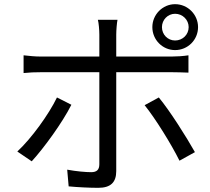

<svg xmlns="http://www.w3.org/2000/svg" viewBox="-20 -871 1004 920"><path d="M63 -145 132 -98C189 -160 279 -283 322 -369L253 -404C214 -323 130 -207 63 -145ZM93 -521C120 -524 148 -525 178 -525H456V-84C456 -58 444 -46 417 -46C391 -46 345 -50 302 -58L309 22C349 26 409 29 451 29C511 29 537 2 537 -51V-525H802C826 -525 856 -524 883 -523V-606C858 -602 825 -600 801 -600H537V-705C537 -726 540 -762 543 -776H449C453 -762 456 -727 456 -705V-600H178C146 -600 121 -603 93 -606ZM673 -367C724 -304 801 -180 840 -101L914 -142C873 -215 794 -340 741 -404ZM710 -741C710 -680 759 -631 819 -631C880 -631 929 -680 929 -741C929 -801 880 -851 819 -851C759 -851 710 -801 710 -741ZM756 -741C756 -776 784 -805 819 -805C855 -805 884 -776 884 -741C884 -705 855 -677 819 -677C784 -677 756 -705 756 -741Z"/></svg>

Font: GenEiGothic-pro-Regular
Style: Regular
Weight: 400
Designer: Ryoko NISHIZUKA (kana & ideographs); Paul D. Hunt (Latin, Greek & Cyrillic); Wenlong ZHANG (bopomofo); Sandoll Communica
Foundry: Adobe Systems Incorporated; o_tamon
Version: Version 1.000.140830